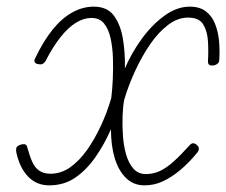

<svg xmlns="http://www.w3.org/2000/svg" viewBox="-20 -539 681 578"><path d="M128 19Q90 19 64.5 -7.5Q39 -34 29 -81Q28 -88 29 -93Q30 -98 38 -102Q44 -105 51.5 -105Q59 -105 61 -99Q69 -70 77 -52Q85 -34 98.5 -25Q112 -16 132 -16Q164 -16 191.5 -35.5Q219 -55 242 -87.5Q265 -120 284 -161Q303 -202 315 -244Q318 -268 319.5 -299.5Q321 -331 320 -363.5Q319 -396 313 -423.5Q307 -451 293.5 -468Q280 -485 255 -485Q232 -485 208.5 -470.5Q185 -456 162 -427Q139 -398 117 -355Q114 -350 109 -347Q104 -344 95 -346Q87 -347 84.5 -352Q82 -357 86 -364Q111 -416 138.5 -450Q166 -484 197.5 -501.5Q229 -519 262 -519Q302 -519 322 -493Q342 -467 349.5 -425Q357 -383 356 -333Q376 -380 407 -422.5Q438 -465 475.5 -492Q513 -519 551 -519Q581 -519 599.5 -505Q618 -491 627.5 -467Q637 -443 639.5 -414.5Q642 -386 640 -358Q640 -352 635 -347.5Q630 -343 622 -342Q612 -341 609 -344.5Q606 -348 606 -353Q608 -385 606 -415.5Q604 -446 591.5 -466Q579 -486 546 -486Q515 -486 486 -464Q457 -442 432.5 -406.5Q408 -371 387.5 -327Q367 -283 354 -239Q350 -218 349 -190Q348 -162 350 -131.5Q352 -101 359.5 -74.5Q367 -48 381.5 -31.5Q396 -15 419 -15Q442 -15 462 -24.5Q482 -34 503.5 -53.5Q525 -73 552 -103Q558 -109 564 -107.5Q570 -106 573 -102Q578 -98 578.5 -92.5Q579 -87 575 -81Q549 -49 522.5 -27Q496 -5 470 7Q444 19 415 19Q382 19 359.5 -3Q337 -25 325.5 -62.5Q314 -100 314 -150Q295 -106 268 -67Q241 -28 207 -4.5Q173 19 128 19Z"/></svg>

Font: Playwrite BE VLG Thin
Style: Regular
Weight: 250
Designer: Veronika Burian, José Scaglione
Foundry: TypeTogether
Version: Version 1.002